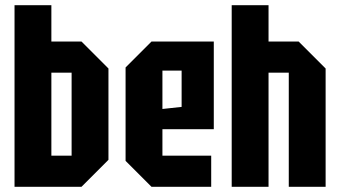

<svg xmlns="http://www.w3.org/2000/svg" viewBox="-20 -720 1311 740"><path d="M36 0V-700H178V-560H294L398 -456V-104L294 0ZM178 -120H256V-440H178Z M464 -100V-460L564 -560H804V-222H606V-120H794V0H564ZM606 -300 680 -308V-448H606Z M873 0V-700H1015V-560H1131L1235 -456V0H1093V-440H1015V0Z"/></svg>

Font: Tektur Condensed SemiBold
Style: Regular
Weight: 600
Width: 3
Designer: Adam Jagosz
Foundry: Adam Jagosz
Version: Version 1.005;gftools[0.9.30]